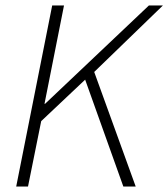

<svg xmlns="http://www.w3.org/2000/svg" viewBox="-20 -679 613 699"><path d="M39 0 170 -659H213L142 -301H144L522 -659H573L323 -417L474 0H429L290 -389L130 -238L82 0Z"/></svg>

Font: Source Sans 3 ExtraLight Light
Style: Italic
Weight: 300
Italic angle: -11°
Version: Version 3.052;hotconv 1.1.0;makeotfexe 2.6.0